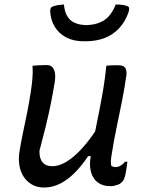

<svg xmlns="http://www.w3.org/2000/svg" viewBox="-20 -825 640 856"><path d="M125 -532Q140 -533 155.5 -534Q171 -535 187 -535Q203 -535 212 -527Q221 -519 224.5 -502Q228 -485 224 -459Q216 -409 206 -360Q196 -311 183.5 -260Q171 -209 156 -153Q155 -119 169.5 -101.5Q184 -84 213 -84Q237 -84 262.5 -96.5Q288 -109 315 -133Q342 -157 369.5 -191.5Q397 -226 424 -270L400 -129H373Q346 -88 314.5 -56Q283 -24 248.5 -6.5Q214 11 177 11Q145 11 122 -2.5Q99 -16 85 -38Q71 -60 66.5 -87.5Q62 -115 66 -144Q73 -189 82.5 -233.5Q92 -278 101 -323Q110 -368 117 -414Q122 -446 124.5 -474.5Q127 -503 125 -532ZM454 -532Q464 -533 473 -533.5Q482 -534 491 -534Q500 -534 509 -534Q523 -534 531 -529Q539 -524 542 -514.5Q545 -505 544 -493Q536 -435 524 -375Q512 -315 499.5 -255Q487 -195 478 -137Q475 -120 474.5 -108Q474 -96 476 -86Q480 -83 485.5 -81.5Q491 -80 497 -80Q504 -80 511.5 -83.5Q519 -87 526 -92.5Q533 -98 537 -104H548Q546 -89 544 -75Q542 -61 539 -46Q536 -33 531.5 -24Q527 -15 520 -10Q515 -5 507 -2Q499 1 490 3Q481 5 472 5Q447 5 428.5 -4Q410 -13 398.5 -30Q387 -47 383 -71Q379 -95 384 -125Q392 -178 402 -228Q412 -278 422 -328Q432 -378 440.5 -428.5Q449 -479 454 -532ZM367 -713Q415 -715 446 -736Q477 -757 496 -805Q509 -805 522.5 -803.5Q536 -802 547 -798Q554 -796 555.5 -789.5Q557 -783 553 -770Q538 -728 511 -699Q484 -670 446.5 -655.5Q409 -641 363 -641H353Q308 -641 275.5 -658Q243 -675 224.5 -705Q206 -735 204 -772Q203 -783 206.5 -789Q210 -795 218 -797Q229 -801 240.5 -802.5Q252 -804 265 -805Q269 -759 293 -736.5Q317 -714 367 -713Z"/></svg>

Font: Rec Mono Semicasual
Style: Italic
Weight: 400
Italic angle: -10°
Version: Version 1.085; ttfautohint (v1.8.4.7-5d5b)